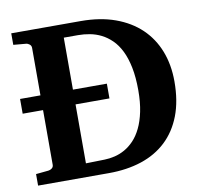

<svg xmlns="http://www.w3.org/2000/svg" viewBox="-76 -752 876 833"><g transform="rotate(-10 362.0 -335.5)"><path d="M14.2 -383.8H104V-592.8Q104 -602.5 96.9 -608.4Q89.8 -614.3 81.1 -615.2L25.9 -620.1V-670.9H332Q417.5 -670.9 483.6 -647Q549.8 -623 595 -579.8Q640.1 -536.6 663.6 -476.3Q687 -416 687 -342.8Q687 -256.8 662.4 -192.6Q637.7 -128.4 592 -85.4Q546.4 -42.5 481.9 -21.2Q417.5 0 337.9 0H25.9V-50.8L81.1 -56.2Q89.8 -57.1 96.9 -62.7Q104 -68.4 104 -78.1V-318.8H14.2ZM525.9 -332Q525.9 -389.6 517.1 -432.9Q508.3 -476.1 492.9 -507.1Q477.5 -538.1 456.5 -558.6Q435.5 -579.1 411.6 -591.1Q387.7 -603 361.8 -607.9Q335.9 -612.8 310.1 -612.8H247.1V-383.8H396.5V-318.8H247.1V-59.1L330.1 -61Q351.6 -61.5 374.5 -66.9Q397.5 -72.3 419.2 -84.5Q440.9 -96.7 460.2 -116.9Q479.5 -137.2 494.1 -167.2Q508.8 -197.3 517.3 -238Q525.9 -278.8 525.9 -332Z"/></g></svg>

Font: Charis SIL Phon
Style: Bold
Weight: 700
Foundry: SIL International
Version: Version 5.000